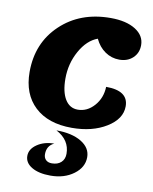

<svg xmlns="http://www.w3.org/2000/svg" viewBox="-97 -672 831 1044"><g transform="rotate(10 319.0 -149.5)"><path d="M323 25Q192 25 118.5 -44Q45 -113 45 -235Q45 -395 153 -497.5Q261 -600 429 -600Q515 -600 566 -568Q617 -536 617 -483Q617 -440 588 -412.5Q559 -385 513 -385Q470 -385 434.5 -409.5Q399 -434 379 -477Q321 -456 282 -386Q243 -316 243 -233Q243 -160 268 -119Q293 -78 338 -78Q390 -78 428.5 -121.5Q467 -165 469 -227Q592 -227 592 -141Q592 -71 514 -23Q436 25 323 25ZM254 301Q189 301 150.5 278Q112 255 112 217Q112 179 151 152.5Q190 126 245 126Q205 144 205 191Q205 211 217 222.5Q229 234 250 234Q282 234 301 216.5Q320 199 320 169Q320 93 244 53Q330 53 382 84.5Q434 116 434 168Q434 224 382 262.5Q330 301 254 301Z"/></g></svg>

Font: Lemonada
Style: Bold
Weight: 700
Designer: Mohamed Gaber (Arabic), Eduardo Tunni (Latin)
Foundry: Kief Type Foundry
Version: Version 4.004